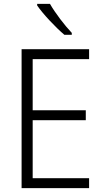

<svg xmlns="http://www.w3.org/2000/svg" viewBox="-20 -967 534 987"><path d="M237 -947H171V-939C200 -896 265 -827 311 -788H349V-798C312 -837 263 -901 237 -947ZM438 0V-51H148V-349H421V-400H148V-663H438V-714H91V0Z"/></svg>

Font: Noto Sans Khmer SemiCondensed Light
Style: Regular
Weight: 300
Width: 4
Designer: Danh Hong and the Monotype Design Team
Foundry: Monotype Imaging Inc.
Version: Version 2.004